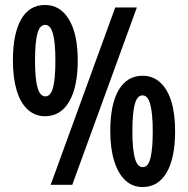

<svg xmlns="http://www.w3.org/2000/svg" viewBox="-20 -744 757 773"><path d="M161 -724Q223 -724 258 -665Q293 -606 293 -501Q293 -394 258.5 -335Q224 -276 161 -276Q121 -276 91.5 -303Q62 -330 47 -380.5Q32 -431 32 -501Q32 -608 65 -666Q98 -724 161 -724ZM162 -644Q140 -644 130.5 -608.5Q121 -573 121 -500Q121 -427 131 -391.5Q141 -356 163 -356Q184 -356 193.5 -391Q203 -426 203 -500Q203 -574 193 -609Q183 -644 162 -644ZM531 -714 271 0H184L444 -714ZM554 -439Q595 -439 624.5 -412.5Q654 -386 669.5 -336.5Q685 -287 685 -216Q685 -108 651 -49.5Q617 9 554 9Q513 9 484 -18.5Q455 -46 439.5 -96.5Q424 -147 424 -216Q424 -325 458 -382Q492 -439 554 -439ZM554 -360Q532 -360 522.5 -324Q513 -288 513 -215Q513 -143 523 -107Q533 -71 555 -71Q577 -71 586 -108.5Q595 -146 595 -215Q595 -284 585.5 -322Q576 -360 554 -360Z"/></svg>

Font: Noto Sans Display ExtraCondensed SemiBold
Style: Regular
Weight: 600
Width: 2
Designer: Monotype Design Team
Foundry: Monotype Imaging Inc.
Version: Version 2.003